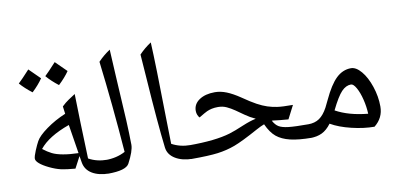

<svg xmlns="http://www.w3.org/2000/svg" viewBox="-73 -1007 2564 1244"><g transform="rotate(-10 1208.5 -385.0)"><path d="M346.2 -59.1Q285.6 -64 252 -71.8Q218.3 -79.6 178.7 -98.6Q139.2 -117.7 118.7 -135.5Q98.1 -153.3 98.1 -168Q98.1 -183.1 113.5 -220Q128.9 -256.8 140.1 -276.9Q157.2 -308.6 214.6 -350.1Q272 -391.6 342.3 -420.9L335.9 -470.2Q359.4 -492.7 380.6 -506.8Q401.9 -521 425.3 -536.1Q429.7 -335.4 435.5 -185.1L438 -109.9Q491.2 -80.1 560.1 -80.1Q569.8 -80.1 569.8 -69.8V0Q569.8 9.8 560.1 9.8Q488.8 9.8 444.8 -16.8Q400.9 -43.5 393.1 -92.8L386.2 -134.8ZM383.3 -154.8 353 -345.2Q213.4 -295.4 155.3 -222.2Q185.5 -198.7 212.4 -185.3Q239.3 -171.9 282.7 -164.1Q326.2 -156.2 383.3 -154.8ZM228.5 -674.3Q201.7 -634.8 158.7 -594.2Q110.4 -631.3 80.6 -666Q103.5 -687 156.7 -745.1Q167 -733.9 228.5 -674.3ZM405.8 -690.9Q379.4 -652.3 335.4 -610.8Q289.6 -646 257.8 -683.1Q278.3 -701.7 333.5 -762.2Q344.2 -750.5 405.8 -690.9Z M548.8 9.8Q538.6 9.8 538.6 0V-69.8Q538.6 -80.1 548.8 -80.1Q621.6 -80.1 678.7 -110.8Q654.3 -429.2 619.6 -713.9Q654.3 -750.5 698.7 -779.8L708 -605.5Q720.7 -394.5 724.9 -309.1Q729 -223.6 730 -148.9Q730 -107.9 689 -30.8Q666.5 9.8 548.8 9.8Z M968.8 -779.8Q976.1 -636.7 981.4 -282.2L984.9 -109.9Q1039.1 -80.1 1107.9 -80.1Q1117.7 -80.1 1117.7 -69.8V0Q1117.7 9.8 1107.9 9.8Q1038.6 9.8 992.7 -17.8Q946.8 -45.4 940.9 -92.8Q921.4 -254.9 900.9 -557.1L889.6 -713.9Q924.3 -750.5 968.8 -779.8Z M1097.7 9.8Q1087.9 9.8 1087.9 0V-69.8Q1087.9 -80.1 1097.7 -80.1Q1271.5 -80.1 1369.6 -109.9Q1403.8 -120.1 1465.8 -146.5Q1515.1 -167 1552.7 -174.8Q1515.6 -191.9 1486.8 -212.4Q1458 -232.9 1432.4 -250.5Q1406.7 -268.1 1381.1 -280Q1355.5 -292 1324.7 -292Q1301.8 -292 1283.9 -288.1Q1266.1 -284.2 1251.5 -277.6Q1236.8 -271 1195.8 -246.1Q1189 -252.9 1183.8 -265.4Q1178.7 -277.8 1178.7 -292Q1178.7 -336.9 1218.3 -363.5Q1257.8 -390.1 1320.8 -390.1Q1358.4 -390.1 1397.5 -374.5Q1436.5 -358.9 1484.9 -326.2Q1539.1 -288.6 1574.5 -269.5Q1609.9 -250.5 1639.9 -240.7Q1669.9 -231 1702.6 -226.1Q1735.4 -221.2 1805.7 -221.2L1760.7 -133.8Q1701.2 -138.2 1660.6 -144H1652.8Q1668.9 -114.3 1689.9 -102.1Q1710.9 -89.8 1752 -85Q1793 -80.1 1890.6 -80.1Q1900.9 -80.1 1900.9 -69.8V0Q1900.9 9.8 1890.6 9.8Q1802.2 9.3 1747.8 -3.9Q1693.4 -17.1 1659.4 -44.9Q1625.5 -72.8 1599.6 -129.9Q1576.2 -121.1 1546.9 -105Q1439.5 -45.9 1385.5 -25.9Q1331.5 -5.9 1271.7 2Q1211.9 9.8 1097.7 9.8Z M2301.8 9.8Q2232.4 9.8 2152.1 -9.5Q2071.8 -28.8 2018.1 -60.1Q1989.3 -21.5 1956.5 -5.9Q1923.8 9.8 1880.9 9.8Q1871.1 9.8 1871.1 0V-69.8Q1871.1 -80.1 1880.9 -80.1Q1925.3 -80.1 1955.3 -100.8Q1985.4 -121.6 2009.8 -167L2032.7 -213.9Q2076.2 -307.6 2119.4 -348.9Q2162.6 -390.1 2216.8 -390.1Q2250 -390.1 2283.7 -350.6Q2317.4 -311 2339.6 -244.9Q2361.8 -178.7 2361.8 -112.8Q2361.8 -38.1 2301.8 9.8ZM2198.7 -286.1Q2165.5 -286.1 2136.2 -255.6Q2106.9 -225.1 2064.9 -139.2Q2149.4 -92.3 2275.9 -80.1Q2273.9 -127 2262.2 -174.6Q2250.5 -222.2 2232.7 -254.2Q2214.8 -286.1 2198.7 -286.1Z"/></g></svg>

Font: Droid Arabic Naskh
Style: Regular
Weight: 400
Designer: Pascal Zoghbi
Foundry: Ascender Corporation
Version: Version 1.00